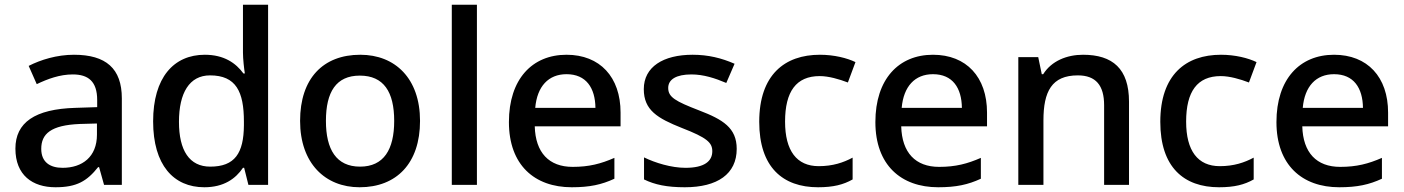

<svg xmlns="http://www.w3.org/2000/svg" viewBox="-20 -780 5925 810"><path d="M292 -549C220 -549 152 -528 101 -502L135 -425C181 -447 232 -466 287 -466C352 -466 390 -437 390 -358V-328L298 -325C127 -320 45 -263 45 -153C45 -41 117 10 214 10C304 10 347 -16 394 -75H398L419 0H494V-365C494 -491 427 -549 292 -549ZM317 -257 389 -259V-212C389 -118 327 -72 244 -72C191 -72 154 -96 154 -152C154 -215 194 -252 317 -257Z M842 10C924 10 974 -26 1005 -72H1010L1028 0H1111V-760H1005V-558C1005 -531 1010 -488 1013 -470H1007C975 -514 925 -549 844 -549C713 -549 626 -453 626 -268C626 -84 712 10 842 10ZM867 -77C779 -77 735 -145 735 -266C735 -388 779 -462 866 -462C976 -462 1009 -393 1009 -267V-251C1008 -134 971 -77 867 -77Z M1752 -270C1752 -449 1647 -549 1500 -549C1343 -549 1246 -449 1246 -270C1246 -91 1352 10 1497 10C1653 10 1752 -91 1752 -270ZM1355 -270C1355 -392 1398 -461 1498 -461C1599 -461 1643 -392 1643 -270C1643 -149 1599 -77 1499 -77C1399 -77 1355 -149 1355 -270Z M1992 0V-760H1886V0Z M2370 -549C2225 -549 2127 -446 2127 -265C2127 -84 2235 10 2392 10C2468 10 2518 -1 2572 -26V-114C2515 -89 2465 -76 2396 -76C2296 -76 2239 -136 2236 -247H2598V-305C2598 -455 2511 -549 2370 -549ZM2370 -467C2453 -467 2491 -409 2492 -325H2238C2246 -416 2294 -467 2370 -467Z M3088 -152C3088 -241 3029 -276 2930 -314C2829 -353 2799 -370 2799 -409C2799 -445 2833 -466 2897 -466C2948 -466 2997 -450 3044 -430L3079 -511C3024 -535 2968 -549 2902 -549C2778 -549 2696 -498 2696 -404C2696 -315 2754 -281 2857 -240C2963 -199 2985 -178 2985 -142C2985 -100 2952 -72 2872 -72C2812 -72 2744 -93 2697 -116V-23C2742 -1 2793 10 2869 10C3007 10 3088 -46 3088 -152Z M3431 10C3496 10 3538 -1 3577 -23V-115C3538 -94 3493 -79 3434 -79C3341 -79 3292 -144 3292 -267C3292 -394 3339 -459 3438 -459C3476 -459 3520 -446 3557 -432L3589 -518C3554 -535 3499 -549 3439 -549C3291 -549 3183 -465 3183 -266C3183 -75 3282 10 3431 10Z M3916 -549C3771 -549 3673 -446 3673 -265C3673 -84 3781 10 3938 10C4014 10 4064 -1 4118 -26V-114C4061 -89 4011 -76 3942 -76C3842 -76 3785 -136 3782 -247H4144V-305C4144 -455 4057 -549 3916 -549ZM3916 -467C3999 -467 4037 -409 4038 -325H3784C3792 -416 3840 -467 3916 -467Z M4549 -549C4481 -549 4416 -523 4381 -467H4375L4360 -539H4276V0H4382V-272C4382 -394 4417 -462 4527 -462C4603 -462 4638 -420 4638 -336V0H4743V-351C4743 -490 4674 -549 4549 -549Z M5123 10C5188 10 5230 -1 5269 -23V-115C5230 -94 5185 -79 5126 -79C5033 -79 4984 -144 4984 -267C4984 -394 5031 -459 5130 -459C5168 -459 5212 -446 5249 -432L5281 -518C5246 -535 5191 -549 5131 -549C4983 -549 4875 -465 4875 -266C4875 -75 4974 10 5123 10Z M5608 -549C5463 -549 5365 -446 5365 -265C5365 -84 5473 10 5630 10C5706 10 5756 -1 5810 -26V-114C5753 -89 5703 -76 5634 -76C5534 -76 5477 -136 5474 -247H5836V-305C5836 -455 5749 -549 5608 -549ZM5608 -467C5691 -467 5729 -409 5730 -325H5476C5484 -416 5532 -467 5608 -467Z"/></svg>

Font: Noto Sans Malayalam Medium
Style: Regular
Weight: 500
Designer: Jelle Bosma - Monotype Design Team
Foundry: Monotype Imaging Inc.
Version: Version 2.104